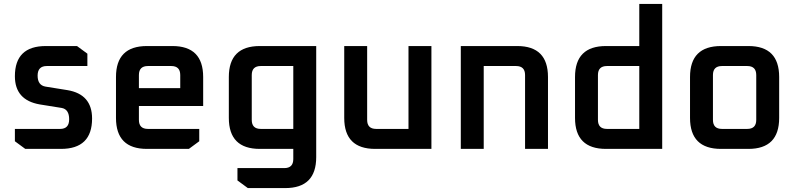

<svg xmlns="http://www.w3.org/2000/svg" viewBox="-20 -760 4064 980"><path d="M56 -39V-102H287Q333 -102 333 -151Q333 -202 295 -209L183 -227Q56 -249 56 -371Q56 -525 214 -525H373L426 -486V-423H219Q172 -423 172 -374Q172 -325 212 -318L324 -300Q450 -279 450 -155Q450 0 291 0H109Z M572 -158V-367Q572 -525 730 -525H860Q1017 -525 1017 -367V-219H689V-148Q689 -102 735 -102H997V-39L944 0H730Q572 0 572 -158ZM689 -310H900V-377Q900 -423 854 -423H735Q689 -423 689 -377Z M1148 -158V-367Q1148 -525 1306 -525H1594V42Q1594 200 1436 200H1245L1192 161V98H1431Q1477 98 1477 52V0H1306Q1148 0 1148 -158ZM1265 -148Q1265 -102 1311 -102H1477V-423H1311Q1265 -423 1265 -377Z M1737 -158V-525H1854V-148Q1854 -102 1900 -102H2065V-525H2182V0H1895Q1737 0 1737 -158Z M2332 0V-525H2620Q2777 -525 2777 -367V0H2660V-377Q2660 -423 2614 -423H2449V0Z M2915 -158V-367Q2915 -525 3073 -525H3243V-740H3360V0H3073Q2915 0 2915 -158ZM3032 -148Q3032 -102 3078 -102H3243V-423H3078Q3032 -423 3032 -377Z M3502 -158V-367Q3502 -525 3660 -525H3800Q3957 -525 3957 -367V-158Q3957 0 3800 0H3660Q3502 0 3502 -158ZM3619 -148Q3619 -102 3665 -102H3794Q3840 -102 3840 -148V-377Q3840 -423 3794 -423H3665Q3619 -423 3619 -377Z"/></svg>

Font: Oxanium SemiBold
Style: Regular
Weight: 600
Designer: Severin Meyer
Version: Version 2.000